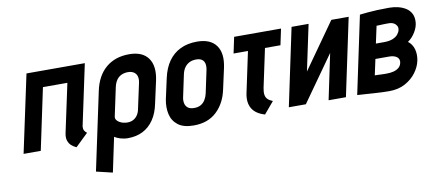

<svg xmlns="http://www.w3.org/2000/svg" viewBox="-66 -759 2775 1222"><g transform="rotate(-10 1321.0 -148.0)"><path d="M439 -106 523 -501H146L39 0H150L234 -397H392L325 -84Q319 -54 326 -34.5Q333 -15 345.5 -4Q358 7 368.5 12Q379 17 378 17L460 -62Q449 -70 443.5 -80Q438 -90 439 -106Z M919 -171 950 -312Q970 -404 933 -456Q896 -508 810 -508Q719 -508 659.5 -457.5Q600 -407 580 -312L473 191L578 216L625 -7Q633 -2 642.5 2.5Q652 7 663 10Q674 13 686 15Q698 17 710 17Q766 17 808 -4.5Q850 -26 878.5 -68Q907 -110 919 -171ZM841 -318 806 -156Q802 -133 791 -116.5Q780 -100 763.5 -91Q747 -82 725 -82Q713 -82 699.5 -85Q686 -88 674 -95Q662 -102 655.5 -112Q649 -122 652 -135L691 -318Q697 -344 709 -361.5Q721 -379 740 -388Q759 -397 782 -397Q806 -397 821 -387Q836 -377 841 -359.5Q846 -342 841 -318Z M1361 -185 1390 -317Q1410 -409 1373 -460.5Q1336 -512 1249 -512Q1188 -512 1141.5 -489.5Q1095 -467 1064.5 -424Q1034 -381 1020 -317L991 -185Q981 -134 991 -89.5Q1001 -45 1036.5 -17.5Q1072 10 1138 10Q1230 10 1286.5 -43.5Q1343 -97 1361 -185ZM1278 -323 1247 -177Q1242 -155 1231 -137Q1220 -119 1202.5 -109Q1185 -99 1160 -99Q1133 -99 1119 -110Q1105 -121 1101 -139Q1097 -157 1101 -177L1132 -323Q1138 -349 1150.5 -366Q1163 -383 1181.5 -392Q1200 -401 1224 -401Q1248 -401 1261.5 -391.5Q1275 -382 1279 -364.5Q1283 -347 1278 -323Z M1616 -148 1669 -397H1769L1791 -501H1488L1466 -397H1559L1503 -133Q1497 -104 1500 -79Q1503 -54 1515 -34.5Q1527 -15 1547.5 -1.5Q1568 12 1596 20L1660 -56Q1639 -64 1627.5 -75.5Q1616 -87 1613.5 -105Q1611 -123 1616 -148Z M1969 -500H1859L1753 1H1863L2072 -294L2010 1H2122L2228 -500H2116L1906 -203Z M2572 -277Q2601 -297 2620.5 -329.5Q2640 -362 2642 -393Q2644 -425 2632.5 -447.5Q2621 -470 2599.5 -484Q2578 -498 2550 -505Q2522 -512 2492 -512Q2449 -512 2414 -510.5Q2379 -509 2353.5 -506.5Q2328 -504 2314.5 -502.5Q2301 -501 2301 -501L2195 0Q2195 0 2210 1Q2225 2 2249 3.5Q2273 5 2301 7Q2329 9 2355 10Q2381 11 2400 11Q2460 11 2504 -13Q2548 -37 2575 -73.5Q2602 -110 2610 -149Q2618 -189 2608.5 -223Q2599 -257 2572 -277ZM2474 -415Q2485 -415 2495.5 -411.5Q2506 -408 2513.5 -401Q2521 -394 2525 -384.5Q2529 -375 2526 -362Q2523 -348 2511.5 -334Q2500 -320 2478 -311Q2456 -302 2420 -302H2369L2393 -413Q2403 -413 2413.5 -413.5Q2424 -414 2434.5 -414.5Q2445 -415 2455 -415Q2465 -415 2474 -415ZM2405 -102Q2398 -102 2389 -102Q2380 -102 2370 -102.5Q2360 -103 2349 -103.5Q2338 -104 2327 -104L2349 -206H2439Q2454 -206 2466.5 -202.5Q2479 -199 2487.5 -192.5Q2496 -186 2499.5 -176Q2503 -166 2500 -154Q2496 -135 2482 -123.5Q2468 -112 2448 -107Q2428 -102 2405 -102Z"/></g></svg>

Font: Advent Pro
Style: Italic
Weight: 400
Italic angle: -12°
Designer: VivaRado, Andreas Kalpakidis
Foundry: VivaRado, Andreas Kalpakidis
Version: Version 3.000